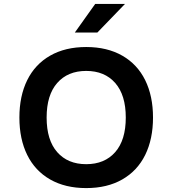

<svg xmlns="http://www.w3.org/2000/svg" viewBox="-20 -948 880 980"><path d="M79 -348Q79 -458 119 -539Q159 -620 236 -664Q313 -708 420 -708Q527 -708 604 -664Q681 -620 721 -539Q761 -458 761 -348Q761 -238 721 -157Q681 -76 604 -32Q527 12 420 12Q313 12 236 -32Q159 -76 119 -157Q79 -238 79 -348ZM622 -348Q622 -463 568 -524.5Q514 -586 420 -586Q326 -586 272 -524.5Q218 -463 218 -348Q218 -233 272 -171.5Q326 -110 420 -110Q514 -110 568 -171.5Q622 -233 622 -348ZM466 -928H618L477 -782H362Z"/></svg>

Font: AmikoBold
Style: Bold
Weight: 700
Designer: Pablo Impallari, Rodrigo Fuenzalida, Andres Torresi
Foundry: Impallari Type
Version: Version 1.000; ttfautohint (v1.3)